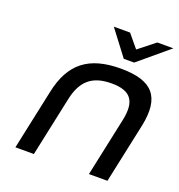

<svg xmlns="http://www.w3.org/2000/svg" viewBox="-124 -784 828 888"><g transform="rotate(20 289.5 -340.0)"><path d="M112 -295 49 0H140L202 -291C222 -388 272 -430 367 -430C461 -430 493 -388 473 -291L411 0H502L565 -295C596 -444 541 -509 384 -509C226 -509 143 -444 112 -295ZM286 -680 380 -556H431L579 -680H500L419 -616L366 -680Z"/></g></svg>

Font: LT Wave Text Italic
Style: Regular
Weight: 400
Designer: Daniel Lyons
Version: Version 2.5 (Glyphs App)